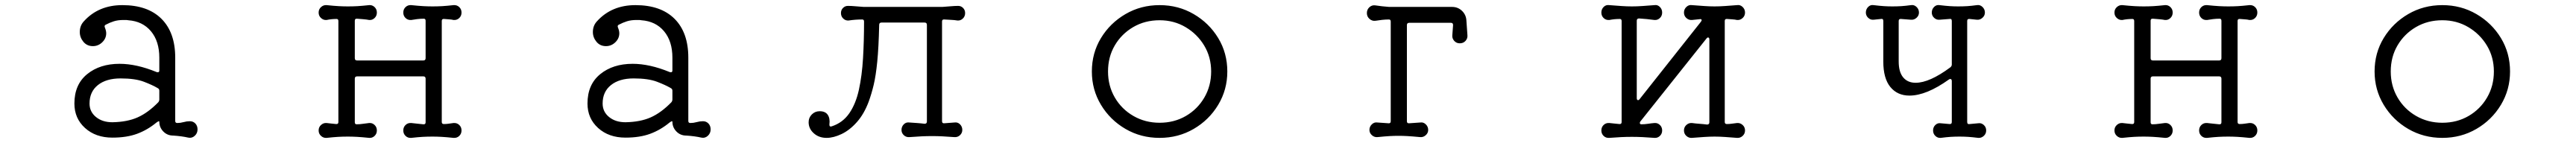

<svg xmlns="http://www.w3.org/2000/svg" viewBox="-20 -526 10040 558"><path d="M418 11Q353 11 311.5 -26.5Q270 -64 270 -122Q270 -196 319.5 -236.5Q369 -277 446 -277Q512 -277 590 -245Q592 -244 595 -244Q601 -244 601 -251V-301Q601 -365 568.5 -404Q536 -443 480 -447Q475 -448 470.5 -448Q466 -448 461 -448Q440 -448 424 -443Q408 -438 393 -430Q385 -427 389 -418Q394 -406 394 -396Q394 -376 378.5 -361Q363 -346 342 -346Q319 -346 305 -363Q291 -380 291 -401Q291 -426 307 -443Q364 -506 457 -506Q556 -506 609.5 -452.5Q663 -399 663 -301V-54Q663 -46 671 -46Q683 -46 695.5 -49.5Q708 -53 720 -53Q733 -53 741.5 -44Q750 -35 750 -21Q750 -6 739 4Q728 14 714 11Q701 8 686 6Q671 4 655 3Q632 3 616.5 -13Q601 -29 601 -51Q601 -53 599 -53Q597 -53 590 -48Q555 -19 514.5 -4Q474 11 418 11ZM418 -49Q476 -50 516.5 -68Q557 -86 597 -127Q601 -132 601 -138V-172Q601 -179 595 -182Q575 -194 541 -207Q507 -220 450 -220Q394 -220 361.5 -194Q329 -168 329 -122Q329 -90 354 -69.5Q379 -49 418 -49Z M1253 12Q1241 13 1231.5 4.5Q1222 -4 1222 -17Q1222 -30 1231.5 -38.5Q1241 -47 1253 -46Q1261 -45 1270.5 -44Q1280 -43 1290 -42H1292Q1299 -42 1299 -50V-444Q1299 -452 1292 -452Q1282 -452 1272 -451Q1262 -450 1253 -448Q1241 -447 1231.5 -455.5Q1222 -464 1222 -477Q1222 -490 1231.5 -498.5Q1241 -507 1253 -506Q1282 -503 1300.5 -502Q1319 -501 1336 -501Q1356 -501 1373.5 -502Q1391 -503 1419 -506Q1431 -507 1440 -498.5Q1449 -490 1449 -477Q1449 -464 1440 -455.5Q1431 -447 1419 -448Q1409 -450 1396.5 -451Q1384 -452 1372 -453H1370Q1363 -453 1363 -445V-299Q1363 -290 1372 -290H1630Q1639 -290 1639 -299V-445Q1639 -453 1632 -453Q1619 -453 1606.5 -451.5Q1594 -450 1583 -448Q1570 -447 1561 -455.5Q1552 -464 1552 -477Q1552 -490 1561 -498.5Q1570 -507 1583 -506Q1612 -503 1630.5 -502Q1649 -501 1666 -501Q1686 -501 1703.5 -502Q1721 -503 1748 -506Q1761 -507 1770 -498.5Q1779 -490 1779 -477Q1779 -464 1770 -455.5Q1761 -447 1748 -448Q1740 -450 1730.5 -450.5Q1721 -451 1711 -452H1709Q1702 -452 1702 -444V-50Q1702 -42 1710 -42Q1721 -42 1730 -43.5Q1739 -45 1748 -46Q1761 -47 1770 -38.5Q1779 -30 1779 -17Q1779 -4 1770 4.5Q1761 13 1748 12Q1719 9 1701 8Q1683 7 1666 7Q1646 7 1628 8Q1610 9 1583 12Q1570 13 1561 4.5Q1552 -4 1552 -17Q1552 -30 1561 -38.5Q1570 -47 1583 -46Q1594 -45 1606 -43.5Q1618 -42 1630 -41H1632Q1639 -41 1639 -49V-219Q1639 -228 1630 -228H1372Q1363 -228 1363 -219V-49Q1363 -41 1370 -41Q1383 -41 1395.5 -43Q1408 -45 1419 -46Q1431 -47 1440 -38.5Q1449 -30 1449 -17Q1449 -4 1440 4.5Q1431 13 1419 12Q1390 9 1371.5 8Q1353 7 1336 7Q1316 7 1298.5 8Q1281 9 1253 12Z M2418 11Q2353 11 2311.5 -26.5Q2270 -64 2270 -122Q2270 -196 2319.5 -236.5Q2369 -277 2446 -277Q2512 -277 2590 -245Q2592 -244 2595 -244Q2601 -244 2601 -251V-301Q2601 -365 2568.5 -404Q2536 -443 2480 -447Q2475 -448 2470.5 -448Q2466 -448 2461 -448Q2440 -448 2424 -443Q2408 -438 2393 -430Q2385 -427 2389 -418Q2394 -406 2394 -396Q2394 -376 2378.5 -361Q2363 -346 2342 -346Q2319 -346 2305 -363Q2291 -380 2291 -401Q2291 -426 2307 -443Q2364 -506 2457 -506Q2556 -506 2609.5 -452.5Q2663 -399 2663 -301V-54Q2663 -46 2671 -46Q2683 -46 2695.5 -49.5Q2708 -53 2720 -53Q2733 -53 2741.5 -44Q2750 -35 2750 -21Q2750 -6 2739 4Q2728 14 2714 11Q2701 8 2686 6Q2671 4 2655 3Q2632 3 2616.5 -13Q2601 -29 2601 -51Q2601 -53 2599 -53Q2597 -53 2590 -48Q2555 -19 2514.5 -4Q2474 11 2418 11ZM2418 -49Q2476 -50 2516.5 -68Q2557 -86 2597 -127Q2601 -132 2601 -138V-172Q2601 -179 2595 -182Q2575 -194 2541 -207Q2507 -220 2450 -220Q2394 -220 2361.5 -194Q2329 -168 2329 -122Q2329 -90 2354 -69.5Q2379 -49 2418 -49Z M3202 12Q3172 12 3152 -6Q3132 -24 3132 -49Q3132 -67 3144.5 -79.5Q3157 -92 3175 -92Q3197 -92 3206.5 -78Q3216 -64 3213 -41V-39Q3213 -30 3222 -33Q3265 -47 3290.5 -84Q3316 -121 3328 -176Q3340 -231 3344 -298.5Q3348 -366 3348 -442Q3348 -450 3341 -450Q3327 -450 3314 -449Q3301 -448 3288 -446Q3276 -445 3267 -453.5Q3258 -462 3258 -475Q3258 -487 3266 -495Q3274 -503 3285 -503Q3299 -503 3315 -501.5Q3331 -500 3347 -499H3653Q3669 -500 3685.5 -501.5Q3702 -503 3715 -503Q3726 -503 3734 -495Q3742 -487 3742 -475Q3742 -462 3733 -453.5Q3724 -445 3712 -446Q3700 -448 3687.5 -448.5Q3675 -449 3661 -450H3659Q3652 -450 3652 -442V-53Q3652 -44 3661 -45L3700 -48Q3713 -50 3722 -41Q3731 -32 3731 -19Q3731 -7 3722 1.5Q3713 10 3700 9Q3674 7 3653.5 6Q3633 5 3613 5Q3593 5 3572 6Q3551 7 3525 9Q3512 10 3503 1.5Q3494 -7 3494 -19Q3494 -32 3503 -41Q3512 -50 3525 -48Q3539 -47 3554 -46Q3569 -45 3584 -43Q3593 -43 3593 -52V-429Q3593 -438 3584 -438H3416Q3407 -438 3407 -429Q3405 -341 3399.5 -285.5Q3394 -230 3385.5 -194.5Q3377 -159 3366 -129Q3348 -81 3320 -49.5Q3292 -18 3260.5 -3Q3229 12 3202 12Z M4500 12Q4427 12 4367 -23Q4307 -58 4271.5 -117Q4236 -176 4236 -247Q4236 -319 4271.5 -377.5Q4307 -436 4367 -471Q4427 -506 4500 -506Q4573 -506 4633 -471Q4693 -436 4728.5 -377.5Q4764 -319 4764 -247Q4764 -176 4728.5 -117Q4693 -58 4633 -23Q4573 12 4500 12ZM4500 -47Q4557 -47 4602.5 -73.5Q4648 -100 4674.5 -145.5Q4701 -191 4701 -247Q4701 -303 4674 -348Q4647 -393 4601.5 -420Q4556 -447 4500 -447Q4443 -447 4397.5 -420.5Q4352 -394 4325.5 -349Q4299 -304 4299 -247Q4299 -191 4325.5 -145.5Q4352 -100 4398 -73.5Q4444 -47 4500 -47Z M5349 9Q5337 10 5327.5 1.5Q5318 -7 5318 -19Q5318 -32 5327.5 -41Q5337 -50 5349 -48L5392 -45H5394Q5401 -45 5401 -53V-442Q5401 -450 5394 -450Q5381 -450 5367.5 -448.5Q5354 -447 5342 -445Q5329 -443 5318.5 -452Q5308 -461 5308 -475Q5308 -489 5318 -498Q5328 -507 5341 -505Q5367 -501 5395 -499H5640Q5663 -499 5679 -483.5Q5695 -468 5696 -445L5700 -388Q5701 -376 5692.5 -366.5Q5684 -357 5670 -357Q5657 -357 5648.5 -366.5Q5640 -376 5641 -388L5644 -428Q5644 -437 5636 -437H5473Q5464 -437 5464 -428V-53Q5464 -44 5473 -45L5516 -48Q5528 -50 5537.5 -41Q5547 -32 5547 -19Q5547 -7 5537.5 1.5Q5528 10 5516 9Q5484 6 5466 5Q5448 4 5432 4Q5414 4 5396.5 5Q5379 6 5349 9Z M6253 12Q6240 13 6231 4.5Q6222 -4 6222 -17Q6222 -30 6231 -38.5Q6240 -47 6253 -46Q6262 -45 6272 -44Q6282 -43 6292 -42H6294Q6301 -42 6301 -50V-444Q6301 -452 6294 -452Q6283 -452 6273 -451Q6263 -450 6253 -448Q6240 -447 6231 -455.5Q6222 -464 6222 -477Q6222 -490 6231 -499Q6240 -508 6253 -506Q6279 -504 6300 -502.5Q6321 -501 6341 -501Q6361 -501 6382 -502.5Q6403 -504 6429 -506Q6441 -508 6450 -499Q6459 -490 6459 -477Q6459 -464 6450 -455.5Q6441 -447 6429 -448Q6415 -450 6399.5 -451.5Q6384 -453 6369 -454Q6360 -454 6360 -445V-143Q6360 -137 6363.5 -135.5Q6367 -134 6371 -139L6610 -441Q6613 -446 6613 -447Q6613 -453 6604 -451L6575 -448Q6563 -447 6553.5 -455.5Q6544 -464 6544 -477Q6544 -490 6553.5 -499Q6563 -508 6575 -506Q6602 -504 6623 -502.5Q6644 -501 6663 -501Q6683 -501 6704 -502.5Q6725 -504 6751 -506Q6763 -508 6772.5 -499Q6782 -490 6782 -477Q6782 -464 6772.5 -455.5Q6763 -447 6751 -448Q6742 -450 6732.5 -450.5Q6723 -451 6712 -452H6710Q6703 -452 6703 -444V-50Q6703 -42 6711 -42Q6722 -42 6731.5 -43.5Q6741 -45 6751 -46Q6763 -47 6772.5 -38.5Q6782 -30 6782 -17Q6782 -4 6772.5 4.5Q6763 13 6751 12Q6725 10 6704 8.5Q6683 7 6663 7Q6644 7 6622.5 8.5Q6601 10 6575 12Q6563 13 6553.5 4.5Q6544 -4 6544 -17Q6544 -30 6553.5 -38.5Q6563 -47 6575 -46Q6589 -44 6604 -43Q6619 -42 6634 -40Q6643 -40 6643 -49V-372Q6643 -378 6639.5 -379.5Q6636 -381 6632 -376L6374 -52Q6372 -50 6372 -46Q6372 -41 6378 -41Q6391 -41 6404 -43Q6417 -45 6429 -46Q6441 -47 6450 -38.5Q6459 -30 6459 -17Q6459 -4 6450 4.5Q6441 13 6429 12Q6404 10 6382.5 9Q6361 8 6341 8Q6320 8 6299 9Q6278 10 6253 12Z M7545 12Q7533 13 7524 4.5Q7515 -4 7515 -17Q7515 -30 7524 -38.5Q7533 -47 7545 -45L7579 -42H7581Q7588 -42 7588 -50V-210Q7588 -215 7585 -217Q7582 -219 7577 -216Q7489 -153 7423 -153Q7376 -153 7348.5 -186.5Q7321 -220 7321 -286V-444Q7321 -454 7312 -452L7283 -449Q7271 -448 7262 -456.5Q7253 -465 7253 -477Q7253 -490 7262 -499Q7271 -508 7283 -506Q7308 -503 7324 -502Q7340 -501 7356 -501Q7375 -501 7391 -502Q7407 -503 7429 -506Q7441 -508 7450.5 -499Q7460 -490 7460 -477Q7460 -465 7450.5 -456.5Q7441 -448 7429 -449L7390 -452H7388Q7381 -452 7381 -444V-286Q7381 -245 7398.5 -224Q7416 -203 7447 -203Q7501 -203 7582 -263Q7588 -268 7588 -274V-444Q7588 -454 7579 -452L7540 -449Q7528 -448 7519 -456.5Q7510 -465 7510 -477Q7510 -490 7519 -499Q7528 -508 7540 -506Q7565 -503 7581 -502Q7597 -501 7613 -501Q7632 -501 7648 -502Q7664 -503 7686 -506Q7698 -508 7707.5 -499Q7717 -490 7717 -477Q7717 -465 7707.5 -456.5Q7698 -448 7686 -449L7657 -452H7655Q7648 -452 7648 -444V-50Q7648 -40 7658 -42L7691 -45Q7703 -47 7712.5 -38.5Q7722 -30 7722 -17Q7722 -4 7712.5 4.5Q7703 13 7691 12Q7667 9 7651 8Q7635 7 7618 7Q7600 7 7584 8Q7568 9 7545 12Z M8253 12Q8241 13 8231.5 4.5Q8222 -4 8222 -17Q8222 -30 8231.5 -38.5Q8241 -47 8253 -46Q8261 -45 8270.5 -44Q8280 -43 8290 -42H8292Q8299 -42 8299 -50V-444Q8299 -452 8292 -452Q8282 -452 8272 -451Q8262 -450 8253 -448Q8241 -447 8231.5 -455.5Q8222 -464 8222 -477Q8222 -490 8231.5 -498.5Q8241 -507 8253 -506Q8282 -503 8300.5 -502Q8319 -501 8336 -501Q8356 -501 8373.5 -502Q8391 -503 8419 -506Q8431 -507 8440 -498.5Q8449 -490 8449 -477Q8449 -464 8440 -455.5Q8431 -447 8419 -448Q8409 -450 8396.5 -451Q8384 -452 8372 -453H8370Q8363 -453 8363 -445V-299Q8363 -290 8372 -290H8630Q8639 -290 8639 -299V-445Q8639 -453 8632 -453Q8619 -453 8606.5 -451.5Q8594 -450 8583 -448Q8570 -447 8561 -455.5Q8552 -464 8552 -477Q8552 -490 8561 -498.5Q8570 -507 8583 -506Q8612 -503 8630.5 -502Q8649 -501 8666 -501Q8686 -501 8703.5 -502Q8721 -503 8748 -506Q8761 -507 8770 -498.5Q8779 -490 8779 -477Q8779 -464 8770 -455.5Q8761 -447 8748 -448Q8740 -450 8730.5 -450.5Q8721 -451 8711 -452H8709Q8702 -452 8702 -444V-50Q8702 -42 8710 -42Q8721 -42 8730 -43.5Q8739 -45 8748 -46Q8761 -47 8770 -38.5Q8779 -30 8779 -17Q8779 -4 8770 4.5Q8761 13 8748 12Q8719 9 8701 8Q8683 7 8666 7Q8646 7 8628 8Q8610 9 8583 12Q8570 13 8561 4.5Q8552 -4 8552 -17Q8552 -30 8561 -38.5Q8570 -47 8583 -46Q8594 -45 8606 -43.5Q8618 -42 8630 -41H8632Q8639 -41 8639 -49V-219Q8639 -228 8630 -228H8372Q8363 -228 8363 -219V-49Q8363 -41 8370 -41Q8383 -41 8395.5 -43Q8408 -45 8419 -46Q8431 -47 8440 -38.5Q8449 -30 8449 -17Q8449 -4 8440 4.5Q8431 13 8419 12Q8390 9 8371.5 8Q8353 7 8336 7Q8316 7 8298.5 8Q8281 9 8253 12Z M9500 12Q9427 12 9367 -23Q9307 -58 9271.5 -117Q9236 -176 9236 -247Q9236 -319 9271.5 -377.5Q9307 -436 9367 -471Q9427 -506 9500 -506Q9573 -506 9633 -471Q9693 -436 9728.5 -377.5Q9764 -319 9764 -247Q9764 -176 9728.5 -117Q9693 -58 9633 -23Q9573 12 9500 12ZM9500 -47Q9557 -47 9602.5 -73.5Q9648 -100 9674.5 -145.5Q9701 -191 9701 -247Q9701 -303 9674 -348Q9647 -393 9601.5 -420Q9556 -447 9500 -447Q9443 -447 9397.5 -420.5Q9352 -394 9325.5 -349Q9299 -304 9299 -247Q9299 -191 9325.5 -145.5Q9352 -100 9398 -73.5Q9444 -47 9500 -47Z"/></svg>

Font: Kiwi Maru Light
Style: Regular
Weight: 300
Designer: Hiroki-Chan
Version: Version 1.100